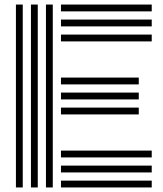

<svg xmlns="http://www.w3.org/2000/svg" viewBox="-20 -824 717 844"><path d="M182 0V-804H212V0ZM50 0V-804H80V0ZM116 0V-804H146V0ZM248 -774V-804H647V-774ZM248 -708V-738H647V-708ZM248 -642V-672H647V-642ZM248 -453V-483H590V-453ZM248 -387V-417H590V-387ZM248 -321V-351H590V-321ZM248 -132V-162H647V-132ZM248 -66V-96H647V-66ZM248 0V-30H647V0Z"/></svg>

Font: Zen Tokyo Zoo
Style: Regular
Weight: 400
Designer: Yoshimichi Ohira
Foundry: A-1 Corp ZenFonts
Version: Version 1.002; ttfautohint (v1.8.3)